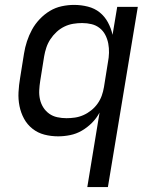

<svg xmlns="http://www.w3.org/2000/svg" viewBox="-20 -548 640 783"><path d="M336 215 386 -89Q374 -66 355 -47Q336 -28 313.5 -15Q291 -2 266 3Q241 8 217 8Q188 8 161 1Q134 -6 112.5 -23Q91 -40 78 -64Q65 -88 59.5 -115.5Q54 -143 55.5 -172Q57 -201 62 -230L78 -330Q82 -355 90 -379.5Q98 -404 110.5 -427Q123 -450 142 -470Q161 -490 183.5 -503.5Q206 -517 231.5 -522.5Q257 -528 282 -528Q311 -528 338.5 -521Q366 -514 386.5 -497.5Q407 -481 420 -457Q433 -433 439 -406L458 -520H542L420 215ZM251 -66Q268 -66 285.5 -68.5Q303 -71 320 -78.5Q337 -86 352 -98Q367 -110 378 -125.5Q389 -141 395 -158Q401 -175 404 -193L420 -293Q424 -313 424.5 -332.5Q425 -352 421.5 -370.5Q418 -389 409.5 -405.5Q401 -422 386.5 -433.5Q372 -445 353.5 -449.5Q335 -454 315 -454Q297 -454 278.5 -451Q260 -448 242.5 -439.5Q225 -431 210.5 -417.5Q196 -404 185.5 -388Q175 -372 169 -354Q163 -336 160 -318L144 -218Q141 -199 140 -180Q139 -161 143 -143Q147 -125 156.5 -110Q166 -95 180.5 -84.5Q195 -74 213.5 -70Q232 -66 251 -66Z"/></svg>

Font: Iosevka Extended
Style: Italic
Weight: 400
Width: 7
Italic angle: -9°
Monospace: yes
Designer: Belleve Invis
Foundry: Belleve Invis
Version: Version 32.5.0; ttfautohint (v1.8.4)